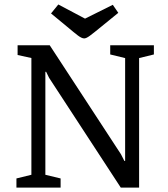

<svg xmlns="http://www.w3.org/2000/svg" viewBox="-20 -854 767 874"><path d="M54.8 0V-41.7L122.9 -58.4V-589.9L60.1 -603.6V-648H206.3L530.8 -151.5L546.1 -121.4H549.6V-589.6L481.7 -606.1V-648H680.5V-606.1L613.2 -589.6V0H529.8L203.4 -499.8L190 -527.2H186.5V-58.4L255.9 -41.7V0ZM363.5 -679.1Q352 -679.1 334.2 -692.7Q316.4 -706.3 286.1 -731.9L212.3 -792.8L245.5 -833.6L367.1 -769.2L493.4 -832.1L518.5 -795.6L440.6 -732.2Q405.5 -703.3 389 -691.2Q372.5 -679.1 363.5 -679.1Z"/></svg>

Font: Faustina Light
Style: Regular
Weight: 300
Designer: Alfonso Garcia
Foundry: http://www.omnibus-type.com
Version: Version 1.200